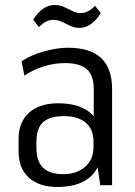

<svg xmlns="http://www.w3.org/2000/svg" viewBox="-20 -737 539 764"><path d="M353 -177V-383Q353 -437 325.5 -461.5Q298 -486 238 -486Q197 -486 154.5 -473Q112 -460 77 -436L66 -493Q89 -509 120.5 -521Q152 -533 186 -540Q220 -547 251 -547Q339 -547 382.5 -506Q426 -465 426 -383V0H379ZM209 7Q136 7 95 -30Q54 -67 54 -135V-184Q54 -251 95.5 -288.5Q137 -326 212 -326Q292 -326 337 -290Q382 -254 382 -187V-136Q382 -68 336 -30.5Q290 7 209 7ZM231 -44Q286 -44 319 -73.5Q352 -103 352 -151V-174Q352 -223 321 -249Q290 -275 234 -275Q179 -275 152 -251.5Q125 -228 125 -171V-148Q125 -95 151.5 -69.5Q178 -44 231 -44ZM112 -659Q131 -688 152 -702.5Q173 -717 197 -717Q218 -717 234.5 -709.5Q251 -702 267.5 -693.5Q284 -685 300 -685Q316 -685 330 -692Q344 -699 358 -714L381 -685Q363 -656 341.5 -641Q320 -626 296 -626Q276 -626 259 -634.5Q242 -643 226 -650.5Q210 -658 192 -658Q177 -658 163 -651Q149 -644 135 -629Z"/></svg>

Font: Pathway Extreme SemiCondensed Light
Style: Regular
Weight: 300
Width: 4
Version: Version 1.001;gftools[0.9.26]